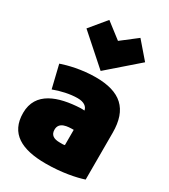

<svg xmlns="http://www.w3.org/2000/svg" viewBox="-219 -993 991 1123"><g transform="rotate(30 276.5 -432.0)"><path d="M276 25C385 25 475 6 526 -11V-327C526 -488 445 -559 279 -559C184 -559 99 -537 53 -521L90 -368C137 -386 197 -400 248 -400C291 -400 314 -382 318 -357C310 -358 301 -358 291 -358C146 -351 14 -308 14 -166C14 -28 113 25 276 25ZM284 -605 484 -779 389 -889 284 -808 179 -889 88 -779ZM222 -173C222 -226 280 -228 320 -228V-125C309 -122 306 -123 285 -123C246 -123 222 -137 222 -173Z"/></g></svg>

Font: Repo ExtraBlack
Style: Regular
Weight: 400
Designer: Stefan Peev
Foundry: Context Ltd
Version: Version 001.502